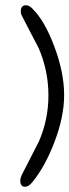

<svg xmlns="http://www.w3.org/2000/svg" viewBox="-20 -700 261 722"><path d="M61.6 -642.1Q58.1 -648.9 58.1 -656.7Q58.1 -680.2 77.7 -680.2Q89.4 -680.2 101.1 -668.4Q148 -622.6 184.1 -525.4Q221.2 -427.8 221.2 -342.3Q221.2 -260.3 184.1 -164.1Q149.4 -73.3 101.1 -14.3Q87.4 2.3 74.2 2.3Q56.2 2.3 56.2 -20.6Q56.2 -29.9 61.6 -41.6L126.5 -168.5Q162.1 -250.6 162.1 -341.4Q162.1 -433.6 125.5 -519.1Q109.4 -549.8 93.3 -580.6Q77.2 -611.3 61.6 -642.1Z"/></svg>

Font: DimaRavanNevis
Style: regular
Weight: 400
Designer: R.Balvardi
Foundry: Dima Software Group
Version: Version 1.00;May 26, 2019;FontCreator 11.5.0.2427 64-bit